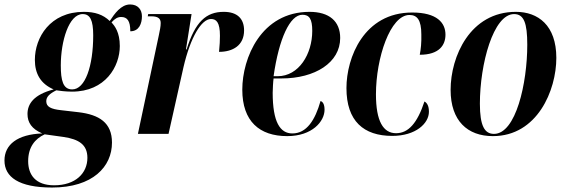

<svg xmlns="http://www.w3.org/2000/svg" viewBox="-92 -599 2539 859"><path d="M141 240C324 240 409 146 409 39C409 -50 352 -86 259 -97L181 -106C136 -111 115 -121 115 -146C115 -165 128 -179 160 -195C171 -193 201 -189 230 -189C380 -189 444 -302 444 -393C444 -455 421 -483 407 -499C422 -516 435 -523 450 -523C477 -523 491 -506 491 -459C531 -459 543 -495 543 -526C543 -555 526 -579 490 -579C449 -579 420 -537 399 -505C369 -534 332 -546 283 -546C132 -546 64 -431 64 -331C64 -269 90 -224 148 -199C60 -176 31 -135 31 -89C31 -51 50 -22 97 -2C-14 2 -72 48 -72 119C-72 193 -8 240 141 240ZM231 -199C190 -199 180 -239 180 -306C180 -415 216 -536 278 -536C311 -536 325 -509 325 -441C325 -303 289 -199 231 -199ZM150 230C67 230 34 183 34 122C34 60 64 22 108 2L194 14C259 24 299 47 299 107C299 176 246 230 150 230Z M619 -443 525 0H662L729 -299C760 -432 809 -514 852 -514C876 -514 892 -499 892 -439C892 -420 891 -396 888 -367C950 -367 1000 -396 1000 -463C1000 -515 970 -546 909 -546C830 -546 781 -501 743 -378H740L765 -536H571L569 -526H585C615 -526 627 -516 627 -496C627 -480 623 -463 619 -443Z M1193 10C1305 10 1360 -56 1360 -108C1360 -133 1352 -144 1342 -147C1318 -62 1280 -2 1216 -2C1161 -2 1128 -53 1128 -184C1128 -198 1130 -236 1132 -248H1167C1318 -248 1430 -319 1430 -429C1430 -504 1381 -546 1293 -546C1076 -546 992 -339 992 -198C992 -56 1069 10 1193 10ZM1150 -258H1132C1156 -426 1205 -533 1261 -533C1292 -533 1305 -514 1305 -461C1305 -357 1245 -258 1150 -258Z M1663 9C1768 9 1827 -47 1827 -99C1827 -126 1818 -139 1807 -145C1775 -48 1735 -3 1680 -3C1623 -3 1590 -56 1590 -177C1590 -340 1654 -532 1740 -532C1774 -532 1793 -510 1793 -445C1794 -409 1791 -379 1786 -354C1874 -354 1901 -398 1901 -444C1901 -497 1863 -543 1752 -543C1536 -543 1458 -341 1458 -205C1458 -57 1535 9 1663 9Z M2113 10C2312 10 2397 -195 2397 -340C2397 -486 2315 -546 2216 -546C2011 -546 1924 -346 1924 -197C1924 -58 2000 10 2113 10ZM2118 0C2076 0 2055 -36 2055 -135C2055 -312 2115 -536 2208 -536C2252 -536 2267 -496 2267 -399C2267 -226 2216 0 2118 0Z"/></svg>

Font: Noto Serif Display Condensed
Style: Bold Italic
Weight: 700
Width: 3
Italic angle: -12°
Designer: Monotype Design Team
Foundry: Monotype Imaging Inc.
Version: Version 2.009